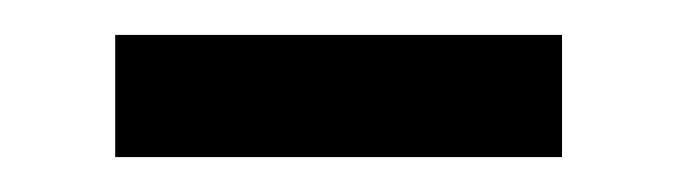

<svg xmlns="http://www.w3.org/2000/svg" viewBox="-20 -335 387 110"><path d="M46 -315H302V-245H46Z"/></svg>

Font: 思源黑体R
Style: Regular
Weight: 400
Designer: Ryoko NISHIZUKA  (kana & ideographs); Paul D. Hunt (Latin, Greek & Cyrillic); Wenlong ZHANG  (bopomofo); Sandoll Communi
Foundry: Adobe Systems Incorporated
Version: Version 1.00 June 24, 2014, initial release